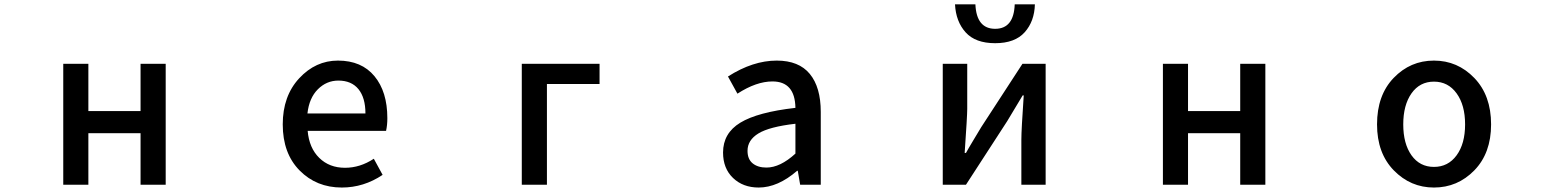

<svg xmlns="http://www.w3.org/2000/svg" viewBox="-20 -840 7040 873"><path d="M267.6 0V-549.8H381.8V-335H619.1V-549.8H733.4V0H619.1V-234.4H381.8V0Z M1534.2 12.7Q1418.9 12.7 1342.3 -64.9Q1265.6 -142.6 1265.6 -274.4Q1265.6 -403.3 1340.3 -483.9Q1415 -564.5 1516.6 -564.5Q1624 -564.5 1682.6 -493.7Q1741.2 -422.9 1741.2 -302.7Q1741.2 -270.5 1735.4 -245.1H1378.9Q1385.7 -167 1431.6 -122.1Q1477.5 -77.1 1548.8 -77.1Q1617.2 -77.1 1679.7 -118.2L1719.7 -44.9Q1633.8 12.7 1534.2 12.7ZM1377.9 -324.2H1641.6Q1641.6 -395.5 1609.9 -434.6Q1578.1 -473.6 1518.6 -473.6Q1464.8 -473.6 1425.3 -434.1Q1385.7 -394.5 1377.9 -324.2Z M2352.5 0V-549.8H2706.1V-458H2466.8V0Z M3429.7 12.7Q3358.4 12.7 3313 -30.8Q3267.6 -74.2 3267.6 -146.5Q3267.6 -234.4 3346.2 -282.2Q3424.8 -330.1 3596.7 -349.6Q3594.7 -469.7 3492.2 -469.7Q3418.9 -469.7 3333 -414.1L3290 -492.2Q3403.3 -564.5 3511.7 -564.5Q3612.3 -564.5 3662.1 -503.9Q3711.9 -443.4 3711.9 -331.1V0H3618.2L3607.4 -63.5H3604.5Q3516.6 12.7 3429.7 12.7ZM3464.8 -78.1Q3527.3 -78.1 3596.7 -141.6V-277.3Q3478.5 -263.7 3428.7 -233.4Q3378.9 -203.1 3378.9 -154.3Q3378.9 -116.2 3402.3 -97.2Q3425.8 -78.1 3464.8 -78.1Z M4266.6 0V-549.8H4377.9V-344.7Q4377.9 -313.5 4366.2 -144.5H4372.1Q4380.9 -161.1 4406.2 -203.1Q4431.6 -245.1 4441.4 -261.7L4628.9 -549.8H4734.4V0H4624V-205.1Q4624 -249 4634.8 -406.2H4629.9Q4618.2 -385.7 4559.6 -289.1L4372.1 0ZM4322.3 -820.3H4415Q4419.9 -709 4504.9 -709Q4589.8 -709 4593.8 -820.3H4685.5Q4683.6 -743.2 4639.2 -693.4Q4594.7 -643.6 4504.9 -643.6Q4415 -643.6 4370.6 -692.9Q4326.2 -742.2 4322.3 -820.3Z M5267.6 0V-549.8H5381.8V-335H5619.1V-549.8H5733.4V0H5619.1V-234.4H5381.8V0Z M6500 12.7Q6393.6 12.7 6317.4 -65.4Q6241.2 -143.6 6241.2 -274.4Q6241.2 -407.2 6316.9 -485.8Q6392.6 -564.5 6500 -564.5Q6607.4 -564.5 6683.6 -485.4Q6759.8 -406.2 6759.8 -274.4Q6759.8 -143.6 6683.6 -65.4Q6607.4 12.7 6500 12.7ZM6397.9 -133.8Q6435.5 -81.1 6500 -81.1Q6564.5 -81.1 6603 -133.8Q6641.6 -186.5 6641.6 -274.4Q6641.6 -362.3 6603 -415.5Q6564.5 -468.8 6500 -468.8Q6435.5 -468.8 6397.9 -415.5Q6360.4 -362.3 6360.4 -274.4Q6360.4 -186.5 6397.9 -133.8Z"/></svg>

Font: GenEi Gothic M SemiBold
Style: Regular
Weight: 500
Designer: o_tamon (Modified); [Source Han Sans]
Ryoko NISHIZUKA  (kana & ideographs); Paul D. Hunt (Latin, Greek & Cyrillic); Wenl
Version: Version 1.1a;Original Version 1.004